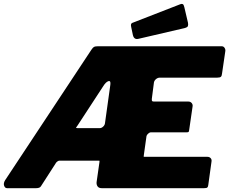

<svg xmlns="http://www.w3.org/2000/svg" viewBox="-34 -984 1198 1004"><path d="M1050 -164Q1061 -164 1067.5 -157Q1074 -150 1072 -139L1055 -16Q1054 -7 1050 -3.5Q1046 0 1033 0H498Q483 0 476.5 -9Q470 -18 471 -31L486 -136Q487 -143 486.5 -143.5Q486 -144 478 -144H277Q271 -144 264.5 -138.5Q258 -133 256 -128L180 -10Q174 0 155 0H3Q-8 0 -12.5 -13Q-17 -26 -7 -42L444 -724Q452 -736 458 -739Q464 -742 477 -742H1126Q1135 -742 1140.5 -733.5Q1146 -725 1144 -715L1127 -599Q1126 -587 1121 -582.5Q1116 -578 1102 -578H802Q791 -578 782 -570.5Q773 -563 771 -553L760 -468Q759 -458 761.5 -455.5Q764 -453 771 -453H951Q962 -453 968.5 -445Q975 -437 973 -427L955 -303Q954 -296 952 -294Q950 -292 940 -292H755Q748 -292 740.5 -285Q733 -278 732 -272L718 -172Q717 -164 717.5 -164Q718 -164 725 -164H1050ZM488 -314Q497 -314 505.5 -322Q514 -330 515 -340L543 -541Q546 -564 532.5 -559.5Q519 -555 505 -532L373 -330Q366 -320 364 -317Q362 -314 371 -314H488ZM949 -865Q951 -854 948.5 -847.5Q946 -841 931 -837L690 -781Q677 -778 670 -784Q663 -790 661 -800L652 -843Q648 -860 657 -864L909 -962Q916 -965 921.5 -962.5Q927 -960 930 -946Z"/></svg>

Font: Libre Franklin Thin Black
Style: Italic
Weight: 900
Italic angle: -8°
Version: Version 2.000